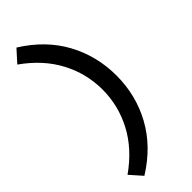

<svg xmlns="http://www.w3.org/2000/svg" viewBox="-289 -729 941 941"><g transform="rotate(-45 181.5 -258.0)"><path d="M73 186 18 124Q123 50 175 -48.5Q227 -147 227 -258Q227 -369 175 -467.5Q123 -566 18 -640L74 -702Q199 -624 261.5 -509Q324 -394 324 -258Q324 -122 261 -7Q198 108 73 186Z"/></g></svg>

Font: Lexend
Style: Regular
Weight: 400
Designer: Thomas Jockin
Foundry: Lexend
Version: Version 1.000